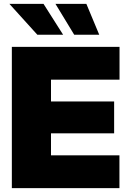

<svg xmlns="http://www.w3.org/2000/svg" viewBox="-20 -969 667 989"><path d="M41 0V-727.5H595.7V-558.6H242.7V-446.3H567.9V-282.2H242.7V-168.9H595.2V0ZM362.3 -790 265.6 -949.2H424.8L491.2 -790ZM172.4 -790 28.3 -949.2H204.1L305.2 -790Z"/></svg>

Font: Inter 28pt Black
Style: Regular
Weight: 900
Designer: Rasmus Andersson
Foundry: rsms
Version: Version 4.001;git-66647c0bb